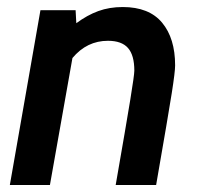

<svg xmlns="http://www.w3.org/2000/svg" viewBox="-20 -526 570 546"><path d="M95 -497H195L197 -460Q228 -483 259.5 -494.5Q291 -506 329 -506Q404 -506 441 -461.5Q478 -417 478 -340Q478 -322 468.5 -261.5Q459 -201 424 0H309Q339 -172 350.5 -242.5Q362 -313 362 -325Q362 -369 344 -389.5Q326 -410 287 -410Q227 -410 186 -361L122 0H8Z"/></svg>

Font: Cabin SemiBold
Style: Italic
Weight: 600
Italic angle: -7°
Designer: Pablo Impallari
Foundry: Pablo Impallari. http://www.impallari.com Igino Marini. http://www.ikern.com
Version: Version 2.200